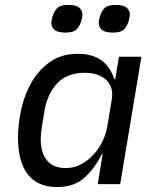

<svg xmlns="http://www.w3.org/2000/svg" viewBox="-20 -746 640 778"><path d="M376 0 396 -122H393Q363 -62 321 -25Q279 12 212 12Q133 12 93 -39Q53 -90 53 -188Q53 -245 66.5 -305Q80 -365 109 -414.5Q138 -464 184 -496Q230 -528 295 -528Q411 -528 443 -425H447L462 -516H553L467 0ZM246 -65Q309 -65 360 -121Q379 -141 394 -170.5Q409 -200 415 -235L433 -343Q441 -394 410 -422.5Q379 -451 323 -451Q252 -451 212 -408.5Q172 -366 160 -296L149 -227Q145 -204 145 -182Q145 -128 170 -96.5Q195 -65 246 -65ZM245 -614Q213 -614 200.5 -625.5Q188 -637 188 -653Q188 -663 193 -680Q199 -700 211.5 -713Q224 -726 257 -726Q289 -726 301.5 -714.5Q314 -703 314 -687Q314 -677 309 -660Q303 -640 290.5 -627Q278 -614 245 -614ZM437 -614Q405 -614 392.5 -625.5Q380 -637 380 -653Q380 -663 385 -680Q391 -700 403.5 -713Q416 -726 449 -726Q481 -726 493.5 -714.5Q506 -703 506 -687Q506 -677 501 -660Q495 -640 482.5 -627Q470 -614 437 -614Z"/></svg>

Font: IBM Plex Mono Text
Style: Italic
Weight: 450
Italic angle: -9°
Monospace: yes
Designer: Mike Abbink, Paul van der Laan, Pieter van Rosmalen
Foundry: Bold Monday
Version: Version 2.1